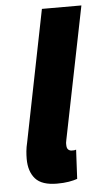

<svg xmlns="http://www.w3.org/2000/svg" viewBox="-52 -730 412 775"><g transform="rotate(-5 154.0 -342.0)"><path d="M148 12Q86 12 60 -17.5Q34 -47 34 -98Q34 -113 35.5 -129Q37 -145 42 -166L148 -696H308L200 -160Q198 -152 198 -148.5Q198 -145 198 -141Q198 -127 204 -121.5Q210 -116 218 -116Q223 -116 226.5 -116Q230 -116 236 -118L230 0Q216 5 195.5 8.5Q175 12 148 12Z"/></g></svg>

Font: mr_Source Sans Pro
Style: Italic
Weight: 900
Italic angle: -11°
Designer: Paul D. Hunt
Foundry: Adobe Systems Incorporated
Version: Version 1.076;July 10, 2024;FontCreator 11.5.0.2430 64-bit